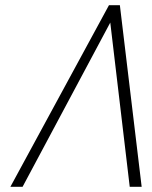

<svg xmlns="http://www.w3.org/2000/svg" viewBox="-20 -720 586 740"><path d="M405 -633 480 0H526L442 -700H400L20 0H67Z"/></svg>

Font: Advent Pro Light
Style: Italic
Weight: 300
Italic angle: -12°
Version: Version 3.000